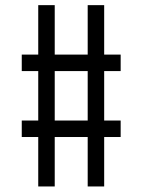

<svg xmlns="http://www.w3.org/2000/svg" viewBox="-20 -832 540 728"><path d="M125 -312.5H62.5V-375H125V-562.5H62.5V-625H125V-812.5H187.5V-625H312.5V-812.5H375V-625H437.5V-562.5H375V-375H437.5V-312.5H375V-125H312.5V-312.5H187.5V-125H125ZM312.5 -375V-562.5H187.5V-375Z"/></svg>

Font: HE신이문
Style: regular
Weight: 500
Monospace: yes
Designer: Taeyun An (WindowsTiger)
Version: v1.1